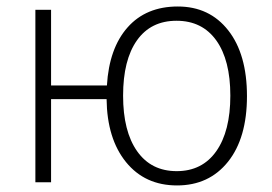

<svg xmlns="http://www.w3.org/2000/svg" viewBox="-20 -561 838 591"><path d="M401.6 -436.8Q358.9 -376.5 358.9 -266.6Q358.9 -156.7 402.1 -95.5Q445.3 -34.2 523.9 -34.2Q602.5 -34.2 645.8 -95.7Q689 -157.2 689 -266.6Q689 -376 645.8 -436.5Q602.5 -497.1 523.4 -497.1Q444.3 -497.1 401.6 -436.8ZM308.1 -255.9H137.2V0H88.9V-530.8H137.2V-297.9H309.1Q315.9 -412.6 372.8 -476.8Q429.7 -541 527.3 -541Q625 -541 682.6 -467.5Q740.2 -394 740.2 -265.1Q740.2 -136.2 681.9 -63.2Q623.5 9.8 524.9 9.8Q426.3 9.8 367.9 -62Q309.6 -133.8 308.1 -255.9Z"/></svg>

Font: OpenSans-Light
Style: Regular
Weight: 300
Foundry: Ascender Corporation
Version: Version 1.10